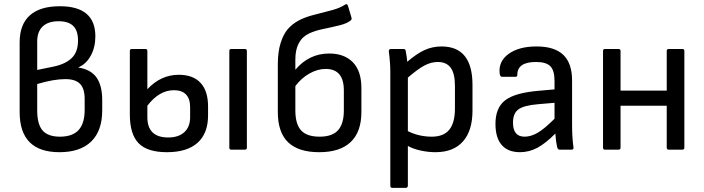

<svg xmlns="http://www.w3.org/2000/svg" viewBox="-20 -725 3410 930"><path d="M268.1 12.2Q75.2 12.2 75.2 -182.1V-520Q75.2 -606.4 124.5 -650.6Q173.8 -694.8 270 -694.8Q441.9 -694.8 441.9 -548.8Q441.9 -496.1 419.7 -455.3Q397.5 -414.6 359.9 -398.9V-397.9Q420.9 -388.2 448 -348.9Q475.1 -309.6 475.1 -240.2V-189.9Q475.1 -91.8 422.1 -39.8Q369.1 12.2 268.1 12.2ZM160.2 -386.2 241.2 -402.8Q297.9 -415 327.9 -444.3Q357.9 -473.6 357.9 -528.8Q357.9 -576.7 334.7 -599.4Q311.5 -622.1 264.2 -622.1Q213.4 -622.1 186.8 -596.9Q160.2 -571.8 160.2 -523.9ZM270 -63Q331.1 -63 360.6 -95Q390.1 -127 390.1 -192.9V-246.1Q390.1 -295.9 367.7 -318.8Q345.2 -341.8 296.9 -341.8Q239.3 -341.8 160.2 -317.9V-189.9Q160.2 -123 186.3 -93Q212.4 -63 270 -63Z M788.6 12.2Q693.8 12.2 651.4 -31.2Q608.9 -74.7 608.9 -170.9V-478Q608.9 -487.8 618.7 -487.8H683.6Q693.8 -487.8 693.8 -478V-293Q759.3 -362.8 845.7 -362.8Q915 -362.8 951.4 -323.7Q987.8 -284.7 987.8 -209V-166Q987.8 -78.6 936.8 -33.2Q885.7 12.2 788.6 12.2ZM1100.6 0Q1090.8 0 1090.8 -9.8V-478Q1090.8 -487.8 1100.6 -487.8H1165.5Q1175.8 -487.8 1175.8 -478V-9.8Q1175.8 0 1165.5 0ZM693.8 -157.2Q693.8 -59.1 794.9 -59.1Q844.7 -59.1 872.8 -84.7Q900.9 -110.4 900.9 -157.2V-206.1Q900.9 -246.6 880.9 -267.3Q860.8 -288.1 822.8 -288.1Q751 -288.1 693.8 -212.9Z M1526.4 12.2Q1425.3 12.2 1375.5 -35.9Q1325.7 -84 1325.7 -182.1V-414.1Q1325.7 -473.1 1339.1 -516.1Q1352.5 -559.1 1374 -584Q1395.5 -608.9 1427.2 -626Q1458.5 -642.6 1503.4 -653.8Q1548.3 -665 1588.1 -675.8Q1627.9 -686.5 1652.3 -703.1Q1656.7 -706.1 1660.4 -704.1Q1664.1 -702.1 1665.5 -696.8L1682.6 -639.2Q1684.6 -630.4 1678.7 -626Q1660.6 -611.3 1626.5 -602.8Q1592.3 -594.2 1549.3 -585.4Q1506.3 -576.7 1477.5 -563Q1410.6 -531.7 1410.6 -437V-387.2Q1477.1 -465.8 1574.7 -465.8Q1647.9 -465.8 1689.2 -423.3Q1730.5 -380.9 1730.5 -298.8V-182.1Q1730.5 -86.4 1678.7 -37.1Q1627 12.2 1526.4 12.2ZM1410.6 -189.9Q1410.6 -124.5 1438.2 -93.8Q1465.8 -63 1528.3 -63Q1589.8 -63 1617.7 -94.5Q1645.5 -126 1645.5 -189.9V-287.1Q1645.5 -391.1 1557.6 -391.1Q1518.1 -391.1 1478.8 -368.9Q1439.5 -346.7 1410.6 -308.1Z M1880.4 185.1Q1870.6 185.1 1870.6 174.8V-375Q1870.6 -421.9 1863.3 -476.1Q1862.8 -481.4 1865.7 -484.6Q1868.7 -487.8 1873.5 -487.8H1934.6Q1943.8 -487.8 1945.3 -478Q1951.7 -441.4 1952.6 -425.8Q1998.5 -465.3 2036.9 -482.7Q2075.2 -500 2118.7 -500Q2268.6 -500 2268.6 -314V-189Q2268.6 -91.8 2222.4 -39.8Q2176.3 12.2 2089.4 12.2Q2054.2 12.2 2017.3 4.2Q1980.5 -3.9 1955.6 -18.1V174.8Q1955.6 179.2 1952.6 182.1Q1949.7 185.1 1945.3 185.1ZM2100.6 -424.8Q2068.4 -424.8 2036.4 -408Q2004.4 -391.1 1955.6 -349.1V-89.8Q2009.3 -63 2071.3 -63Q2128.9 -63 2156.2 -96.7Q2183.6 -130.4 2183.6 -199.2V-309.1Q2183.6 -368.7 2163.1 -396.7Q2142.6 -424.8 2100.6 -424.8Z M2499 12.2Q2440.4 12.2 2410.2 -22.7Q2379.9 -57.6 2379.9 -125Q2379.9 -203.1 2427 -239.3Q2474.1 -275.4 2587.9 -285.2L2666 -292V-333Q2666 -383.3 2645.8 -404.1Q2625.5 -424.8 2576.2 -424.8Q2485.8 -424.8 2485.8 -362.8Q2485.8 -353 2477.1 -353H2411.1Q2401.4 -353 2399.9 -372.1Q2395 -429.2 2444.6 -464.6Q2494.1 -500 2579.1 -500Q2666 -500 2708.5 -459.2Q2751 -418.5 2751 -335V-121.1Q2751 -58.1 2757.8 -11.2Q2759.3 0 2748 0H2689.9Q2681.6 0 2678.2 -14.2Q2672.9 -37.6 2669.9 -78.1Q2622.6 -30.3 2582.5 -9Q2542.5 12.2 2499 12.2ZM2464.8 -130.9Q2464.8 -63 2521 -63Q2551.8 -63 2584.5 -82Q2617.2 -101.1 2666 -149.9V-227.1L2585.9 -220.2Q2517.1 -214.4 2491 -195.1Q2464.8 -175.8 2464.8 -130.9Z M2910.6 0Q2900.9 0 2900.9 -9.8V-478Q2900.9 -487.8 2910.6 -487.8H2975.6Q2985.8 -487.8 2985.8 -478V-286.1H3209.5V-478Q3209.5 -487.8 3219.7 -487.8H3284.7Q3294.9 -487.8 3294.9 -478V-9.8Q3294.9 0 3284.7 0H3219.7Q3209.5 0 3209.5 -9.8V-212.9H2985.8V-9.8Q2985.8 0 2975.6 0Z"/></svg>

Font: Sofia Sans
Style: Regular
Weight: 400
Designer: Botio Nikoltchev, Ani Petrova
Foundry: lettersoup
Version: Version 4.100